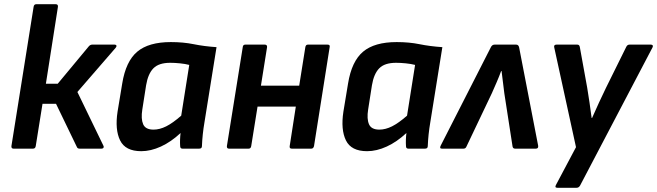

<svg xmlns="http://www.w3.org/2000/svg" viewBox="-20 -703 3108 908"><path d="M522 -492Q529 -492 530.5 -487.5Q532 -483 527 -477L346 -268L469 -14Q472 -9 469.5 -4.5Q467 0 460 0H357Q347 0 344 -7L245 -212H181L149 -12Q147 0 136 0H44Q33 0 34 -12L139 -671Q141 -683 151 -683H244Q255 -683 254 -671L197 -307H253L400 -484Q407 -492 416 -492Z M648 12Q573 12 548 -39Q523 -90 536 -175L558 -308Q575 -413 629 -458.5Q683 -504 788 -504Q847 -504 896 -494Q945 -484 1004 -480L947 -125Q942 -96 939 -67.5Q936 -39 935 -12Q935 0 922 0H843Q832 0 832 -12Q831 -26 831.5 -42Q832 -58 834 -74Q789 -32 741 -10Q693 12 648 12ZM706 -90Q735 -90 766 -105.5Q797 -121 837 -156L875 -396Q856 -401 831 -403.5Q806 -406 785 -406Q731 -406 705.5 -380Q680 -354 671 -300L653 -185Q646 -141 657 -115.5Q668 -90 706 -90Z M1063 0Q1052 0 1053 -12L1128 -480Q1129 -492 1140 -492H1232Q1244 -492 1243 -480L1214 -298H1395L1424 -480Q1426 -492 1436 -492H1529Q1542 -492 1539 -480L1465 -12Q1462 0 1452 0H1360Q1348 0 1350 -12L1379 -199H1198L1168 -12Q1166 0 1156 0Z M1716 12Q1641 12 1616 -39Q1591 -90 1604 -175L1626 -308Q1643 -413 1697 -458.5Q1751 -504 1856 -504Q1915 -504 1964 -494Q2013 -484 2072 -480L2015 -125Q2010 -96 2007 -67.5Q2004 -39 2003 -12Q2003 0 1990 0H1911Q1900 0 1900 -12Q1899 -26 1899.5 -42Q1900 -58 1902 -74Q1857 -32 1809 -10Q1761 12 1716 12ZM1774 -90Q1803 -90 1834 -105.5Q1865 -121 1905 -156L1943 -396Q1924 -401 1899 -403.5Q1874 -406 1853 -406Q1799 -406 1773.5 -380Q1748 -354 1739 -300L1721 -185Q1714 -141 1725 -115.5Q1736 -90 1774 -90Z M2070 0Q2057 0 2064 -14L2301 -479Q2307 -492 2319 -492H2421Q2432 -492 2435 -479L2525 -14Q2527 0 2514 0H2416Q2406 0 2404 -10L2365 -262Q2362 -289 2358.5 -314.5Q2355 -340 2352 -367H2350Q2340 -340 2329 -314.5Q2318 -289 2306 -262L2186 -10Q2182 0 2172 0Z M2616 185Q2602 185 2609 172L2704 -7L2601 -479Q2598 -492 2612 -492H2710Q2720 -492 2722 -481L2757 -288Q2763 -253 2768 -217.5Q2773 -182 2778 -145H2780Q2812 -218 2845 -286L2942 -482Q2947 -492 2957 -492H3058Q3064 -492 3066.5 -488.5Q3069 -485 3066 -479L2723 175Q2717 185 2707 185Z"/></svg>

Font: Sofia Sans
Style: Bold Italic
Weight: 700
Italic angle: -9°
Designer: Botio Nikoltchev, Ani Petrova
Foundry: lettersoup
Version: Version 4.101; ttfautohint (v1.8.4.7-5d5b)